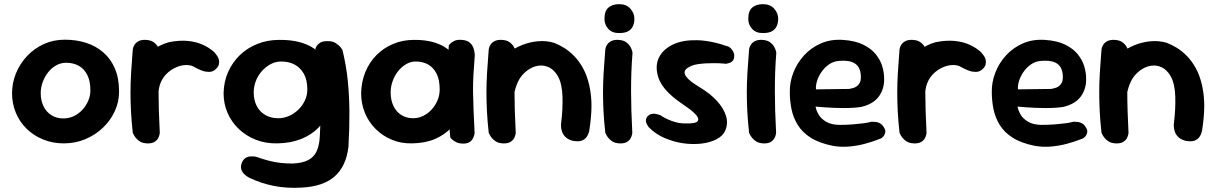

<svg xmlns="http://www.w3.org/2000/svg" viewBox="-20 -691 5853 924"><path d="M287 -1Q233 -1 187 -20Q141 -39 107.5 -72Q74 -105 56 -149Q38 -193 38 -242Q38 -292 57 -338.5Q76 -385 110.5 -421.5Q145 -458 191 -479Q237 -500 292 -500Q347 -500 394 -485Q441 -470 477 -439Q513 -408 533 -361Q553 -314 553 -250Q553 -200 532 -155Q511 -110 474.5 -75.5Q438 -41 390 -21Q342 -1 287 -1ZM285 -121Q311 -121 334 -131.5Q357 -142 375 -161Q393 -180 404 -204.5Q415 -229 415 -256Q415 -302 399.5 -331.5Q384 -361 358 -375Q332 -389 298 -389Q273 -389 250.5 -376.5Q228 -364 211.5 -343Q195 -322 185.5 -296Q176 -270 176 -243Q176 -207 189.5 -179.5Q203 -152 227.5 -136.5Q252 -121 285 -121Z M679 -85Q662 -83 652 -93.5Q642 -104 637.5 -119Q633 -134 632 -145.5Q631 -157 631 -157Q625 -181 623 -194.5Q621 -208 621.5 -217Q622 -226 623 -236.5Q624 -247 624 -265Q628 -324 650 -369.5Q672 -415 709 -445Q746 -475 793 -488Q843 -498 884 -494Q925 -490 956.5 -475.5Q988 -461 1010 -441Q1010 -441 1014.5 -436Q1019 -431 1025 -422.5Q1031 -414 1033.5 -403Q1036 -392 1033 -380Q1030 -368 1016 -356Q1003 -345 986 -345Q969 -345 954 -350.5Q939 -356 928.5 -361.5Q918 -367 918 -367Q900 -379 873 -378Q846 -377 819 -363Q788 -347 768.5 -320.5Q749 -294 744 -259Q741 -235 739.5 -218.5Q738 -202 737.5 -188.5Q737 -175 737 -160Q737 -145 738 -125Q738 -125 734 -116Q730 -107 717 -97.5Q704 -88 679 -85ZM687 -1Q667 -2 654.5 -9.5Q642 -17 634 -27Q626 -37 622.5 -44.5Q619 -52 619 -52Q613 -106 610.5 -153Q608 -200 608 -246Q608 -292 611 -342Q614 -392 619 -453Q619 -453 620.5 -460Q622 -467 628 -476.5Q634 -486 647 -493Q660 -500 682 -499Q705 -498 718.5 -488.5Q732 -479 739 -467Q746 -455 748 -446Q750 -437 750 -437Q746 -388 744.5 -343Q743 -298 743 -253Q743 -208 744.5 -158.5Q746 -109 749 -51Q749 -51 747.5 -43Q746 -35 740.5 -25Q735 -15 722.5 -7.5Q710 0 687 -1Z M1429 212Q1359 216 1297 203.5Q1235 191 1181 165Q1181 165 1173 160.5Q1165 156 1155.5 147Q1146 138 1141.5 125Q1137 112 1143 95Q1149 78 1160 70.5Q1171 63 1182.5 62Q1194 61 1202.5 62Q1211 63 1211 63Q1245 75 1274 82.5Q1303 90 1330.5 93Q1358 96 1388 96Q1435 94 1463 79.5Q1491 65 1504 36.5Q1517 8 1519 -34Q1523 -102 1523 -157Q1523 -212 1519.5 -260.5Q1516 -309 1511 -357Q1506 -405 1498 -458Q1498 -458 1502.5 -467Q1507 -476 1519 -484.5Q1531 -493 1555 -493Q1580 -494 1596.5 -483Q1613 -472 1620.5 -461.5Q1628 -451 1628 -451Q1646 -377 1653.5 -304Q1661 -231 1661.5 -153Q1662 -75 1657 15Q1646 109 1590.5 158Q1535 207 1429 212ZM1314 -1Q1258 0 1211 -18.5Q1164 -37 1129 -70.5Q1094 -104 1075 -148Q1056 -192 1056 -242Q1057 -298 1078 -345Q1099 -392 1135 -426.5Q1171 -461 1219.5 -480Q1268 -499 1323 -499Q1406 -500 1463 -473.5Q1520 -447 1550.5 -391.5Q1581 -336 1581 -250Q1581 -200 1563.5 -155.5Q1546 -111 1512.5 -76.5Q1479 -42 1429 -22Q1379 -2 1314 -1ZM1319 -122Q1346 -122 1371 -133Q1396 -144 1416 -163.5Q1436 -183 1447.5 -208Q1459 -233 1459 -260Q1459 -307 1442 -336.5Q1425 -366 1397.5 -380.5Q1370 -395 1333 -395Q1306 -395 1282 -382Q1258 -369 1239.5 -348Q1221 -327 1211 -300.5Q1201 -274 1201 -246Q1201 -210 1215 -182Q1229 -154 1256 -138Q1283 -122 1319 -122Z M1963 -1Q1910 0 1865.5 -18.5Q1821 -37 1787.5 -70.5Q1754 -104 1736 -148Q1718 -192 1718 -242Q1719 -298 1738.5 -345Q1758 -392 1792.5 -426.5Q1827 -461 1873 -480Q1919 -499 1971 -499Q2050 -500 2104 -473.5Q2158 -447 2186.5 -391.5Q2215 -336 2215 -250Q2215 -200 2199 -155.5Q2183 -111 2151.5 -76.5Q2120 -42 2073 -22Q2026 -2 1963 -1ZM1968 -122Q1993 -122 2016 -133Q2039 -144 2057 -163.5Q2075 -183 2085.5 -208Q2096 -233 2096 -260Q2096 -307 2081 -336.5Q2066 -366 2040.5 -380.5Q2015 -395 1981 -395Q1956 -395 1934 -382Q1912 -369 1895.5 -348Q1879 -327 1869.5 -300.5Q1860 -274 1860 -246Q1860 -210 1873 -182Q1886 -154 1910.5 -138Q1935 -122 1968 -122ZM2210 0Q2188 0 2174 -7.5Q2160 -15 2153.5 -22Q2147 -29 2147 -29Q2140 -102 2135.5 -173Q2131 -244 2132 -318.5Q2133 -393 2140 -473Q2140 -473 2146 -480Q2152 -487 2166 -494Q2180 -501 2204 -499Q2228 -497 2241 -485.5Q2254 -474 2258.5 -460Q2263 -446 2264 -436Q2265 -426 2265 -426Q2261 -375 2258.5 -333Q2256 -291 2256.5 -249.5Q2257 -208 2259 -161Q2261 -114 2264 -52Q2264 -52 2263 -44.5Q2262 -37 2257 -26.5Q2252 -16 2241 -8Q2230 0 2210 0Z M2734 -14Q2711 -21 2699.5 -33.5Q2688 -46 2684 -60Q2680 -74 2680 -84Q2680 -94 2680 -94Q2689 -165 2687 -226.5Q2685 -288 2665 -324Q2647 -355 2622 -367Q2597 -379 2569 -374.5Q2541 -370 2515 -350Q2487 -328 2473 -298Q2459 -268 2454 -236Q2449 -204 2448 -177Q2448 -149 2448 -129.5Q2448 -110 2448.5 -96Q2449 -82 2449 -69Q2449 -69 2449 -63Q2449 -57 2445.5 -49Q2442 -41 2432.5 -34.5Q2423 -28 2404 -26Q2388 -25 2375 -34Q2362 -43 2355 -51.5Q2348 -60 2348 -60Q2338 -76 2336.5 -91Q2335 -106 2336.5 -126.5Q2338 -147 2334 -178Q2330 -216 2330 -244.5Q2330 -273 2334 -296.5Q2338 -320 2347 -341.5Q2356 -363 2372 -386Q2393 -413 2424 -436Q2455 -459 2492 -474Q2529 -489 2569 -492.5Q2609 -496 2646 -485Q2670 -476 2695 -460.5Q2720 -445 2743.5 -421Q2767 -397 2786 -362.5Q2805 -328 2816 -280Q2827 -229 2826.5 -178.5Q2826 -128 2816 -63Q2816 -63 2813.5 -53Q2811 -43 2803 -31.5Q2795 -20 2779 -14Q2763 -8 2734 -14ZM2400 -1Q2380 -2 2367.5 -9.5Q2355 -17 2347 -27Q2339 -37 2335.5 -44.5Q2332 -52 2332 -52Q2326 -106 2323.5 -153Q2321 -200 2321 -246Q2321 -292 2324 -342Q2327 -392 2332 -453Q2332 -453 2333.5 -460Q2335 -467 2341 -476.5Q2347 -486 2360 -493Q2373 -500 2395 -499Q2418 -498 2431.5 -488.5Q2445 -479 2452 -467Q2459 -455 2461 -446Q2463 -437 2463 -437Q2459 -388 2457.5 -343Q2456 -298 2456 -253Q2456 -208 2457.5 -158.5Q2459 -109 2462 -51Q2462 -51 2460.5 -43Q2459 -35 2453.5 -25Q2448 -15 2435.5 -7.5Q2423 0 2400 -1Z M2961 -1Q2941 -2 2928.5 -9.5Q2916 -17 2908 -27Q2900 -37 2896.5 -44.5Q2893 -52 2893 -52Q2887 -106 2884.5 -153Q2882 -200 2882 -246Q2882 -292 2885 -342Q2888 -392 2893 -453Q2893 -453 2894.5 -460Q2896 -467 2902 -476.5Q2908 -486 2921 -493Q2934 -500 2956 -499Q2979 -498 2992.5 -488.5Q3006 -479 3013 -467Q3020 -455 3022 -446Q3024 -437 3024 -437Q3020 -388 3018.5 -343Q3017 -298 3017 -253Q3017 -208 3018.5 -158.5Q3020 -109 3023 -51Q3023 -51 3021.5 -43Q3020 -35 3014.5 -25Q3009 -15 2996.5 -7.5Q2984 0 2961 -1ZM2961 -532Q2927 -531 2908 -551.5Q2889 -572 2889 -600Q2889 -638 2908 -654.5Q2927 -671 2960 -671Q2994 -671 3013.5 -649.5Q3033 -628 3033 -600Q3033 -582 3026.5 -566.5Q3020 -551 3004.5 -541.5Q2989 -532 2961 -532Z M3277 -97Q3330 -95 3338.5 -109.5Q3347 -124 3317 -151Q3304 -163 3284 -176.5Q3264 -190 3241.5 -206.5Q3219 -223 3198 -243.5Q3177 -264 3162 -288.5Q3147 -313 3142 -344Q3135 -388 3156 -423Q3177 -458 3222.5 -478.5Q3268 -499 3335 -497.5Q3402 -496 3488 -466Q3488 -466 3492.5 -462.5Q3497 -459 3502.5 -452Q3508 -445 3511.5 -435.5Q3515 -426 3513 -414Q3511 -403 3505 -397Q3499 -391 3491.5 -388.5Q3484 -386 3478.5 -385Q3473 -384 3473 -384Q3473 -384 3465 -385Q3457 -386 3443 -386.5Q3429 -387 3412 -387Q3395 -387 3376.5 -386Q3358 -385 3340 -382.5Q3322 -380 3307 -374Q3289 -366 3280.5 -357Q3272 -348 3275.5 -335.5Q3279 -323 3296.5 -307Q3314 -291 3349 -270Q3399 -240 3431 -204.5Q3463 -169 3474 -133Q3485 -97 3470 -62Q3459 -37 3428.5 -21Q3398 -5 3356 0Q3314 5 3268 -1.5Q3222 -8 3178 -27Q3134 -46 3102 -79Q3102 -79 3098.5 -84Q3095 -89 3091.5 -96.5Q3088 -104 3088.5 -113Q3089 -122 3097 -132Q3105 -140 3115 -142.5Q3125 -145 3135 -143Q3145 -141 3151 -139Q3157 -137 3157 -137Q3157 -137 3166.5 -131Q3176 -125 3193 -117Q3210 -109 3231.5 -103Q3253 -97 3277 -97Z M3653 -1Q3633 -2 3620.5 -9.5Q3608 -17 3600 -27Q3592 -37 3588.5 -44.5Q3585 -52 3585 -52Q3579 -106 3576.5 -153Q3574 -200 3574 -246Q3574 -292 3577 -342Q3580 -392 3585 -453Q3585 -453 3586.5 -460Q3588 -467 3594 -476.5Q3600 -486 3613 -493Q3626 -500 3648 -499Q3671 -498 3684.5 -488.5Q3698 -479 3705 -467Q3712 -455 3714 -446Q3716 -437 3716 -437Q3712 -388 3710.5 -343Q3709 -298 3709 -253Q3709 -208 3710.5 -158.5Q3712 -109 3715 -51Q3715 -51 3713.5 -43Q3712 -35 3706.5 -25Q3701 -15 3688.5 -7.5Q3676 0 3653 -1ZM3653 -532Q3619 -531 3600 -551.5Q3581 -572 3581 -600Q3581 -638 3600 -654.5Q3619 -671 3652 -671Q3686 -671 3705.5 -649.5Q3725 -628 3725 -600Q3725 -582 3718.5 -566.5Q3712 -551 3696.5 -541.5Q3681 -532 3653 -532Z M3989 11Q3923 -2 3882 -28Q3841 -54 3819 -90Q3797 -126 3789 -166.5Q3781 -207 3781 -247Q3780 -295 3798 -341.5Q3816 -388 3850 -425Q3884 -462 3931.5 -482.5Q3979 -503 4037 -499Q4096 -495 4134.5 -476Q4173 -457 4195 -429.5Q4217 -402 4226 -371.5Q4235 -341 4235 -312Q4236 -264 4210 -227.5Q4184 -191 4127 -177Q4111 -174 4088.5 -172.5Q4066 -171 4041 -171Q4016 -171 3992 -172Q3968 -173 3948.5 -174.5Q3929 -176 3917 -177Q3905 -178 3905 -178Q3908 -159 3920 -139Q3932 -119 3956 -105Q3980 -91 4018 -90Q4056 -90 4085 -92.5Q4114 -95 4133.5 -97.5Q4153 -100 4163 -102.5Q4173 -105 4173 -105Q4173 -105 4179.5 -105Q4186 -105 4196 -104Q4206 -103 4216 -97Q4226 -91 4233 -79Q4242 -66 4240.5 -56Q4239 -46 4234.5 -39Q4230 -32 4225 -28.5Q4220 -25 4220 -25Q4220 -25 4199 -17Q4178 -9 4144 0.5Q4110 10 4069.5 14Q4029 18 3989 11ZM3907 -261 4066 -263Q4066 -263 4071.5 -264Q4077 -265 4086 -267.5Q4095 -270 4103.5 -276Q4112 -282 4117.5 -292.5Q4123 -303 4123 -320Q4123 -347 4113 -365.5Q4103 -384 4080.5 -392.5Q4058 -401 4018 -398Q3991 -396 3969.5 -381Q3948 -366 3933 -344Q3918 -322 3911.5 -299.5Q3905 -277 3907 -261Z M4369 -85Q4352 -83 4342 -93.5Q4332 -104 4327.5 -119Q4323 -134 4322 -145.5Q4321 -157 4321 -157Q4315 -181 4313 -194.5Q4311 -208 4311.5 -217Q4312 -226 4313 -236.5Q4314 -247 4314 -265Q4318 -324 4340 -369.5Q4362 -415 4399 -445Q4436 -475 4483 -488Q4533 -498 4574 -494Q4615 -490 4646.5 -475.5Q4678 -461 4700 -441Q4700 -441 4704.5 -436Q4709 -431 4715 -422.5Q4721 -414 4723.5 -403Q4726 -392 4723 -380Q4720 -368 4706 -356Q4693 -345 4676 -345Q4659 -345 4644 -350.5Q4629 -356 4618.5 -361.5Q4608 -367 4608 -367Q4590 -379 4563 -378Q4536 -377 4509 -363Q4478 -347 4458.5 -320.5Q4439 -294 4434 -259Q4431 -235 4429.5 -218.5Q4428 -202 4427.5 -188.5Q4427 -175 4427 -160Q4427 -145 4428 -125Q4428 -125 4424 -116Q4420 -107 4407 -97.5Q4394 -88 4369 -85ZM4377 -1Q4357 -2 4344.5 -9.5Q4332 -17 4324 -27Q4316 -37 4312.5 -44.5Q4309 -52 4309 -52Q4303 -106 4300.5 -153Q4298 -200 4298 -246Q4298 -292 4301 -342Q4304 -392 4309 -453Q4309 -453 4310.5 -460Q4312 -467 4318 -476.5Q4324 -486 4337 -493Q4350 -500 4372 -499Q4395 -498 4408.5 -488.5Q4422 -479 4429 -467Q4436 -455 4438 -446Q4440 -437 4440 -437Q4436 -388 4434.5 -343Q4433 -298 4433 -253Q4433 -208 4434.5 -158.5Q4436 -109 4439 -51Q4439 -51 4437.5 -43Q4436 -35 4430.5 -25Q4425 -15 4412.5 -7.5Q4400 0 4377 -1Z M4961 11Q4895 -2 4854 -28Q4813 -54 4791 -90Q4769 -126 4761 -166.5Q4753 -207 4753 -247Q4752 -295 4770 -341.5Q4788 -388 4822 -425Q4856 -462 4903.5 -482.5Q4951 -503 5009 -499Q5068 -495 5106.5 -476Q5145 -457 5167 -429.5Q5189 -402 5198 -371.5Q5207 -341 5207 -312Q5208 -264 5182 -227.5Q5156 -191 5099 -177Q5083 -174 5060.5 -172.5Q5038 -171 5013 -171Q4988 -171 4964 -172Q4940 -173 4920.5 -174.5Q4901 -176 4889 -177Q4877 -178 4877 -178Q4880 -159 4892 -139Q4904 -119 4928 -105Q4952 -91 4990 -90Q5028 -90 5057 -92.5Q5086 -95 5105.5 -97.5Q5125 -100 5135 -102.5Q5145 -105 5145 -105Q5145 -105 5151.5 -105Q5158 -105 5168 -104Q5178 -103 5188 -97Q5198 -91 5205 -79Q5214 -66 5212.5 -56Q5211 -46 5206.5 -39Q5202 -32 5197 -28.5Q5192 -25 5192 -25Q5192 -25 5171 -17Q5150 -9 5116 0.5Q5082 10 5041.5 14Q5001 18 4961 11ZM4879 -261 5038 -263Q5038 -263 5043.5 -264Q5049 -265 5058 -267.5Q5067 -270 5075.5 -276Q5084 -282 5089.5 -292.5Q5095 -303 5095 -320Q5095 -347 5085 -365.5Q5075 -384 5052.5 -392.5Q5030 -401 4990 -398Q4963 -396 4941.5 -381Q4920 -366 4905 -344Q4890 -322 4883.5 -299.5Q4877 -277 4879 -261Z M5683 -14Q5660 -21 5648.5 -33.5Q5637 -46 5633 -60Q5629 -74 5629 -84Q5629 -94 5629 -94Q5638 -165 5636 -226.5Q5634 -288 5614 -324Q5596 -355 5571 -367Q5546 -379 5518 -374.5Q5490 -370 5464 -350Q5436 -328 5422 -298Q5408 -268 5403 -236Q5398 -204 5397 -177Q5397 -149 5397 -129.5Q5397 -110 5397.5 -96Q5398 -82 5398 -69Q5398 -69 5398 -63Q5398 -57 5394.5 -49Q5391 -41 5381.5 -34.5Q5372 -28 5353 -26Q5337 -25 5324 -34Q5311 -43 5304 -51.5Q5297 -60 5297 -60Q5287 -76 5285.5 -91Q5284 -106 5285.5 -126.5Q5287 -147 5283 -178Q5279 -216 5279 -244.5Q5279 -273 5283 -296.5Q5287 -320 5296 -341.5Q5305 -363 5321 -386Q5342 -413 5373 -436Q5404 -459 5441 -474Q5478 -489 5518 -492.5Q5558 -496 5595 -485Q5619 -476 5644 -460.5Q5669 -445 5692.5 -421Q5716 -397 5735 -362.5Q5754 -328 5765 -280Q5776 -229 5775.5 -178.5Q5775 -128 5765 -63Q5765 -63 5762.5 -53Q5760 -43 5752 -31.5Q5744 -20 5728 -14Q5712 -8 5683 -14ZM5349 -1Q5329 -2 5316.5 -9.5Q5304 -17 5296 -27Q5288 -37 5284.5 -44.5Q5281 -52 5281 -52Q5275 -106 5272.5 -153Q5270 -200 5270 -246Q5270 -292 5273 -342Q5276 -392 5281 -453Q5281 -453 5282.5 -460Q5284 -467 5290 -476.5Q5296 -486 5309 -493Q5322 -500 5344 -499Q5367 -498 5380.5 -488.5Q5394 -479 5401 -467Q5408 -455 5410 -446Q5412 -437 5412 -437Q5408 -388 5406.5 -343Q5405 -298 5405 -253Q5405 -208 5406.5 -158.5Q5408 -109 5411 -51Q5411 -51 5409.5 -43Q5408 -35 5402.5 -25Q5397 -15 5384.5 -7.5Q5372 0 5349 -1Z"/></svg>

Font: Sour Gummy Black SemiBold
Style: Regular
Weight: 600
Version: Version 1.000